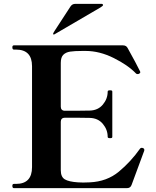

<svg xmlns="http://www.w3.org/2000/svg" viewBox="-20 -975 810 995"><path d="M728 -197Q728 -194 723 -182L662 -17Q656 0 638 0H52Q44 0 44 -12Q44 -22 52 -22H63Q146 -22 146 -109V-632Q146 -718 63 -718H52Q44 -718 44 -730Q44 -740 52 -740H617Q635 -740 642 -725Q662 -689 680.5 -654.5Q699 -620 706 -605L707 -601Q707 -596 701 -593Q697 -591 694 -591Q688 -591 685 -594Q644 -637 570 -674Q496 -711 424 -711H407Q366 -711 343.5 -707.5Q321 -704 308 -691Q295 -678 295 -649V-422Q295 -412 300.5 -406.5Q306 -401 316 -401H372Q426 -401 445 -402Q488 -403 513 -433Q538 -463 538 -500Q538 -504 541 -505.5Q544 -507 550 -507Q557 -507 559.5 -505.5Q562 -504 562 -500V-266Q562 -262 559.5 -260.5Q557 -259 550 -259Q544 -259 541 -260.5Q538 -262 538 -266Q538 -303 513 -333Q488 -363 445 -364Q426 -365 372 -365H316Q306 -365 300.5 -359.5Q295 -354 295 -344V-93Q295 -58 316 -45.5Q337 -33 384 -30Q394 -29 411 -29Q431 -29 445 -30Q534 -34 596 -85.5Q658 -137 706 -205Q709 -209 715 -209Q718 -209 722 -207Q728 -205 728 -197ZM500 -936Q512 -944 513 -946Q514 -947 514 -949Q514 -951 512 -953Q510 -955 507 -955H370Q354 -955 345 -941L263 -815Q256 -804 256 -802L255 -800Q255 -799 256 -797.5Q257 -796 259 -796L262 -797Z"/></svg>

Font: Shippori Mincho B1 ExtraBold
Style: Regular
Weight: 800
Designer: FONTDASU
Foundry: FONTDASU / Google Inc. / but / Adobe
Version: Version 3.110; ttfautohint (v1.8.3)